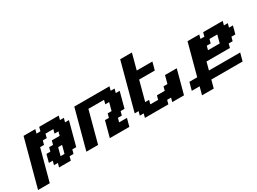

<svg xmlns="http://www.w3.org/2000/svg" viewBox="-78 -1705 3567 2660"><g transform="rotate(-30 1705.0 -375.0)"><path d="M-33.7 125H153.8Q176.3 42 220.9 -125Q265.6 -292 288.1 -375H350.6L367.2 -437.5H429.7L446.3 -500H571.3L554.7 -437.5H617.2L600.6 -375H475.6L458.5 -312.5H396L379.4 -250H316.9Q311.5 -229 300.5 -187.3Q289.6 -145.5 283.7 -125H346.2L329.1 -62.5H391.6L375 0H562.5L579.1 -62.5H641.6L658.7 -125H721.2Q737.8 -187.5 771 -312.5Q804.2 -437.5 821.3 -500H758.8L775.9 -562.5H713.4L730 -625H417.5L400.9 -562.5H338.4L355 -625H167.5Q133.8 -500 66.9 -250Q0 0 -33.7 125ZM533.7 -125H471.2Q476.6 -145.5 487.5 -187.3Q498.5 -229 504.4 -250H566.9Q561.5 -229 550.5 -187.3Q539.6 -145.5 533.7 -125Z M1186.5 0H1499Q1504.4 -21 1515.6 -62.5Q1526.9 -104 1532.7 -125H1407.7L1424.3 -187.5H1486.8L1503.4 -250H1565.9Q1577.1 -292 1599.4 -375.2Q1621.6 -458.5 1632.8 -500H1570.3L1587.4 -562.5H1524.9L1541.5 -625H979Q951.2 -520.5 895.3 -312.3Q839.4 -104 811.5 0H999Q1021 -83 1065.7 -250Q1110.4 -417 1132.8 -500H1382.8L1366.2 -437.5H1428.7Q1422.9 -417 1411.6 -375Q1400.4 -333 1395 -312.5H1332.5L1315.9 -250H1253.4Q1242.2 -208.5 1220 -125.2Q1197.8 -42 1186.5 0Z M2185.5 0H2373Q2390.1 -62.5 2423.6 -187.5Q2457 -312.5 2473.6 -375H2286.1Q2280.8 -354 2269.5 -312.3Q2258.3 -270.5 2252.4 -250H2189.9L2173.3 -187.5H2048.3L2031.7 -125H1906.7L1923.3 -187.5H1860.8L1944.3 -500H2194.3Q2200.2 -520.5 2211.4 -562.3Q2222.7 -604 2228 -625H1978Q1989.3 -667 2011.5 -750Q2033.7 -833 2044.9 -875H1857.4L1656.7 -125H1719.2L1702.1 -62.5H1764.6L1748 0H2123L2139.6 -62.5H2202.1Z M2589.4 125H2776.9Q2782.2 104 2793.5 62.5Q2804.7 21 2810.5 0H3310.5Q3316.4 -21 3327.6 -62.5Q3338.9 -104 3344.2 -125H2844.2Q2850.1 -145.5 2861.1 -187.3Q2872.1 -229 2877.4 -250H3252.4L3269 -312.5H3331.5L3348.6 -375H3411.1Q3417 -395.5 3428 -437.3Q3439 -479 3444.3 -500H3381.8L3398.9 -562.5H3336.4L3353 -625H3040.5L3023.9 -562.5H2961.4L2978 -625H2790.5Q2768.1 -542 2723.6 -375Q2679.2 -208 2656.7 -125H2531.7Q2525.9 -104 2514.6 -62.5Q2503.4 -21 2498 0H2623Q2617.7 21 2606.4 62.5Q2595.2 104 2589.4 125ZM3161.1 -375H2973.6L2990.2 -437.5H3052.7L3069.3 -500H3194.3Q3188.5 -479 3177.5 -437.3Q3166.5 -395.5 3161.1 -375Z"/></g></svg>

Font: Faithful 32x
Style: SemiboldOblique
Weight: 400
Foundry: Faithful Resource Pack
Version: Version 1.0; January 27, 2023